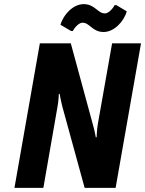

<svg xmlns="http://www.w3.org/2000/svg" viewBox="-20 -910 703 930"><path d="M323 -700H173L50 0H190L258 -390C264 -420 265 -455 265 -455H269C269 -455 275 -420 283 -390L390 0H540L663 -700H523L454 -310C449 -280 448 -245 448 -245H444C444 -245 438 -280 429 -310ZM544 -885H535C536 -885 513 -845 488 -845C453 -845 440 -890 385 -890C335 -890 287 -840 273 -790L324 -760H333C332 -760 355 -800 380 -800C415 -800 427 -755 482 -755C532 -755 580 -805 594 -855Z"/></svg>

Font: Scada
Style: Bold Italic
Weight: 700
Designer: Jovanny Lemonad
Foundry: Jovanny Lemonad
Version: Version 3.005